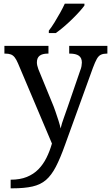

<svg xmlns="http://www.w3.org/2000/svg" viewBox="-20 -786 605 1046"><path d="M38 193Q89 193 126 178Q163 163 189 136.5Q215 110 233 74Q251 38 263 -4L78 -441Q69 -462 60 -473.5Q51 -485 39 -489.5Q27 -494 7 -494H4V-536H244V-494H241Q211 -494 196 -482.5Q181 -471 181 -446Q181 -438 183 -429Q185 -420 189 -409L262 -231Q272 -208 281.5 -180.5Q291 -153 299 -128Q307 -103 310 -86Q317 -115 328.5 -146Q340 -177 350 -207L417 -402Q422 -414 424 -425.5Q426 -437 426 -445Q426 -471 409.5 -482.5Q393 -494 360 -494H357V-536H565V-494H562Q543 -494 530 -488Q517 -482 507.5 -465Q498 -448 486 -416L334 4Q308 77 284 123Q260 169 230.5 194.5Q201 220 157 230Q113 240 47 240H38ZM246 -619Q261 -638 277 -664Q293 -690 308 -717Q323 -744 333 -766H440V-756Q431 -743 413 -723Q395 -703 372.5 -681Q350 -659 327 -639.5Q304 -620 284 -606H246Z"/></svg>

Font: Noto Serif Myanmar
Style: Regular
Weight: 400
Designer: Ben Mitchell and the Monotype Design Team
Foundry: Monotype Imaging Inc.
Version: Version 2.106